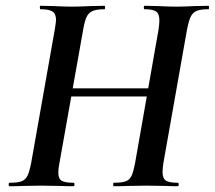

<svg xmlns="http://www.w3.org/2000/svg" viewBox="-20 -645 744 665"><path d="M13 -12Q41 -12 54.5 -17Q68 -22 75 -36Q82 -50 88 -81L170 -544Q174 -570 174 -576Q174 -597 162 -605Q150 -613 120 -613Q118 -613 118 -619Q118 -625 120 -625L165 -624Q205 -622 229 -622Q253 -622 295 -624L342 -625Q344 -625 344 -619Q344 -613 342 -613Q315 -613 301 -607Q287 -601 280 -586.5Q273 -572 268 -542L186 -81Q182 -62 182 -47Q182 -26 193.5 -19Q205 -12 235 -12Q238 -12 238 -6Q238 0 235 0Q206 0 189 -1L122 -2L58 -1Q42 0 13 0Q10 0 10 -6Q10 -12 13 -12ZM167 -339H550L547 -311H164ZM374 -12Q402 -12 415.5 -17Q429 -22 435.5 -36Q442 -50 448 -81L529 -542Q532 -562 532 -575Q532 -597 521 -605Q510 -613 481 -613Q478 -613 478 -619Q478 -625 481 -625L526 -624Q566 -622 591 -622Q616 -622 656 -624L702 -625Q704 -625 704 -619Q704 -613 702 -613Q675 -613 661.5 -607.5Q648 -602 641 -588Q634 -574 628 -544L546 -81Q543 -62 543 -49Q543 -27 554.5 -19.5Q566 -12 596 -12Q599 -12 599 -6Q599 0 596 0Q571 0 555 -1L487 -2L421 -1Q404 0 374 0Q372 0 372 -6Q372 -12 374 -12Z"/></svg>

Font: Cormorant Garamond
Style: Bold Italic
Weight: 700
Italic angle: -10°
Designer: Christian Thalmann (Catharsis Fonts)
Foundry: Catharsis Fonts
Version: Version 4.000